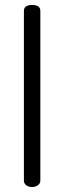

<svg xmlns="http://www.w3.org/2000/svg" viewBox="-20 -751 258 771"><path d="M76 -26V-707Q76 -731 109 -731Q142 -731 142 -707V-26Q142 -14 132 -7Q122 0 109 0Q95 0 85.5 -7Q76 -14 76 -26Z"/></svg>

Font: Dosis
Style: Regular
Weight: 400
Designer: Edgar Tolentino, Pablo Impallari, Igino Marini
Foundry: Edgar Tolentino, Pablo Impallari, Igino Marini
Version: Version 1.007